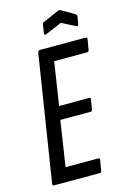

<svg xmlns="http://www.w3.org/2000/svg" viewBox="-124 -876 618 935"><g transform="rotate(-15 185.0 -409.0)"><path d="M28 0Q19 0 21 -10L121 -645Q124 -655 132 -655H361Q372 -655 370 -645L361 -593Q359 -584 351 -584H185L152 -367H302Q313 -367 310 -358L302 -309Q300 -300 293 -300H140L105 -71H269Q279 -71 277 -61L268 -10Q267 0 259 0ZM182 -721Q171 -716 172 -727L178 -769Q179 -774 180.5 -777Q182 -780 186 -781L266 -816Q273 -819 279 -816L345 -778Q348 -775 350 -772.5Q352 -770 351 -764L345 -728Q344 -717 333 -721L265 -756Z"/></g></svg>

Font: Sofia Sans Extra Condensed Medium
Style: Italic
Weight: 500
Italic angle: -9°
Version: Version 4.100